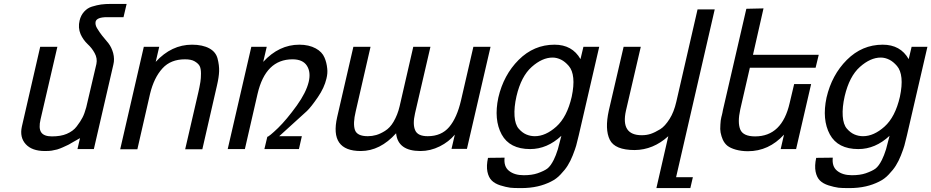

<svg xmlns="http://www.w3.org/2000/svg" viewBox="-20 -764 4773 984"><path d="M474 -436Q480 -465 465 -492Q451 -518 429 -538Q406 -560 393 -589Q379 -622 388 -659Q394 -685 411 -704Q428 -723 451 -730Q477 -738 498 -741Q520 -744 552 -744H629L613 -676H529Q476 -676 470 -653Q467 -637 477 -620Q491 -597 503 -582Q525 -556 536 -542Q552 -521 560 -492Q568 -461 561 -433L461 0H377L390 -56Q388 -55 383.5 -52.5Q379 -50 371.5 -45.5Q364 -41 358 -38Q352 -35 345 -30.5Q338 -26 334 -24Q330 -22 328 -21Q318 -17 302 -9Q289 -3 273 2Q264 4 245 8Q234 10 210 10Q144 10 112 -25Q80 -60 92 -115L186 -524H274L188 -153Q177 -107 191 -86Q205 -65 246 -65Q292 -65 322 -78Q355 -92 373 -116Q393 -142 403 -162Q413 -181 422 -214Z M928 -460Q855 -460 813 -414Q769 -366 749 -283L684 1H596L717 -524H796L778 -447Q859 -535 964 -535Q1018 -535 1053 -516Q1086 -498 1095 -464Q1104 -429 1103 -399Q1102 -369 1092 -326L1017 1H929L997 -293Q1002 -314 1007 -344Q1010 -362 1010 -387Q1010 -413 1003 -426Q996 -439 977 -450Q960 -460 928 -460Z M1350 -63Q1358 -63 1405 -108Q1449 -151 1501 -223Q1549 -290 1562 -344Q1574 -394 1553 -427Q1532 -460 1479 -460Q1341 -460 1300 -283L1235 0H1147L1268 -524H1347L1329 -447Q1410 -535 1514 -535Q1563 -535 1598 -516Q1631 -498 1643 -469Q1654 -444 1657 -413Q1660 -389 1653 -361Q1642 -314 1609 -266Q1574 -215 1553 -195L1411 -66H1527L1512 0H1335Z M2172 -66Q2242 -66 2282 -113Q2322 -160 2343 -251L2406 -524H2494L2373 -1H2294L2311 -74Q2280 -37 2234 -14Q2186 10 2135 10Q2019 10 2010 -81Q1928 10 1829 10Q1668 10 1708 -164L1791 -524H1879L1803 -193Q1788 -131 1799 -98Q1810 -66 1865 -66Q1887 -66 1908 -72Q1929 -78 1953 -93Q1979 -109 1997 -140Q2018 -176 2028 -219L2098 -524H2186L2107 -183Q2094 -127 2108 -96Q2121 -66 2172 -66Z M2812 -469Q2759 -469 2705 -421Q2651 -373 2627 -271Q2614 -214 2617 -169Q2620 -126 2638 -105Q2656 -84 2677 -75Q2698 -66 2721 -66Q2776 -66 2831 -115Q2886 -164 2910 -268Q2922 -325 2918 -364Q2914 -404 2895 -426Q2876 -448 2856 -458Q2834 -469 2812 -469ZM2534 -264Q2561 -380 2638 -457Q2716 -535 2822 -535Q2913 -535 2955 -461L2970 -524H3051L2946 -70Q2937 -31 2933 -18Q2929 -3 2915 33Q2904 61 2889 85Q2876 106 2853 130Q2832 153 2803 167Q2771 183 2736 191Q2697 200 2650 200Q2611 200 2595 198Q2573 195 2544 186Q2516 177 2500 161Q2484 145 2478 116Q2472 86 2481 45L2566 44Q2561 89 2588 111Q2616 134 2664 134Q2706 134 2735 124Q2769 112 2785 100Q2802 87 2818 55Q2829 33 2839 1Q2846 -23 2857 -68Q2784 0 2697 0Q2592 0 2551 -75Q2510 -151 2534 -264Z M3269 -71Q3294 -71 3315 -78Q3336 -85 3364 -102Q3388 -117 3412 -155Q3434 -190 3446 -242L3555 -716H3643L3445 144H3531L3518 200H3344L3405 -66Q3328 4 3233 5Q3131 5 3105 -48Q3079 -101 3100 -197L3176 -524H3264L3188 -197Q3160 -71 3269 -71Z M3850 -65Q3988 -65 4027 -236L4050 -333H4137L4060 0H3981L3998 -74Q3920 11 3813 11Q3780 11 3751 3Q3723 -5 3708 -17Q3693 -29 3684 -49Q3677 -65 3673 -85Q3670 -100 3672 -126Q3673 -148 3677 -164Q3678 -167 3679.5 -173.5Q3681 -180 3682.5 -186.5Q3684 -193 3685 -200L3805 -719L3893 -721L3839 -483H4176L4160 -417H3823L3774 -204Q3759 -136 3774 -100Q3789 -65 3850 -65Z M4494 -469Q4441 -469 4387 -421Q4333 -373 4309 -271Q4296 -214 4299 -169Q4302 -126 4320 -105Q4338 -84 4359 -75Q4380 -66 4403 -66Q4458 -66 4513 -115Q4568 -164 4592 -268Q4604 -325 4600 -364Q4596 -404 4577 -426Q4558 -448 4538 -458Q4516 -469 4494 -469ZM4216 -264Q4243 -380 4320 -457Q4398 -535 4504 -535Q4595 -535 4637 -461L4652 -524H4733L4628 -70Q4619 -31 4615 -18Q4611 -3 4597 33Q4586 61 4571 85Q4558 106 4535 130Q4514 153 4485 167Q4453 183 4418 191Q4379 200 4332 200Q4293 200 4277 198Q4255 195 4226 186Q4198 177 4182 161Q4166 145 4160 116Q4154 86 4163 45L4248 44Q4243 89 4270 111Q4298 134 4346 134Q4388 134 4417 124Q4451 112 4467 100Q4484 87 4500 55Q4511 33 4521 1Q4528 -23 4539 -68Q4466 0 4379 0Q4274 0 4233 -75Q4192 -151 4216 -264Z"/></svg>

Font: Miedinger
Style: Italic
Weight: 400
Italic angle: -13°
Version: Version 001.000